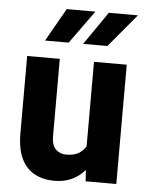

<svg xmlns="http://www.w3.org/2000/svg" viewBox="-54 -794 653 847"><g transform="rotate(5 273.0 -370.5)"><path d="M334 -749.5 228.5 -603H124L207 -749.5ZM399.9 -603H292.5L393.6 -749.5H522.5ZM347.2 -154.3V-528.3H492.2V0H356.4L353 -50.3Q329.6 -22 295.9 -6.1Q262.2 9.8 218.3 9.8Q168.9 9.8 131.1 -10.3Q93.3 -30.3 72.3 -73.5Q51.3 -116.7 51.3 -186.5V-528.3H195.8V-185.5Q195.8 -146 214.1 -127.9Q232.4 -109.9 260.3 -109.9Q293.5 -109.9 314.5 -121.8Q335.4 -133.8 347.2 -154.3Z"/></g></svg>

Font: Robert Sans Black
Style: Regular
Weight: 900
Designer: Christian Robertson (extended by Adam Twardoch)
Foundry: Google
Version: Version 12.135;April 2, 2019;FontCreator 11.5.0.2425 64-bit;